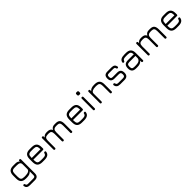

<svg xmlns="http://www.w3.org/2000/svg" viewBox="582 -2791 5110 5110"><g transform="rotate(-45 3136.5 -236.5)"><path d="M265 0Q170 0 125 -44.5Q80 -89 80 -184V-298Q80 -394 125 -439Q170 -484 265 -483H347Q433 -483 470 -434V-452Q470 -483 501 -483Q532 -483 532 -452V67Q532 135 499.5 167.5Q467 200 399 200H213Q97 200 82 100Q80 84 88 75.5Q96 67 112 67Q126 67 133 74Q140 81 144 97Q148 120 163.5 129Q179 138 213 138H399Q441 138 455.5 123.5Q470 109 470 67V-67Q420 0 303 0ZM265 -62H303Q380 -62 425 -85Q470 -108 470 -152V-329Q470 -379 440 -400Q410 -421 347 -421H265Q195 -422 168.5 -395Q142 -368 142 -298V-184Q142 -115 168.5 -88.5Q195 -62 265 -62Z M884 0Q789 0 744 -44.5Q699 -89 699 -184V-298Q699 -394 744 -439Q789 -484 884 -483H966Q1061 -483 1106 -438Q1151 -393 1151 -298V-248Q1151 -217 1120 -217H761V-184Q761 -115 787.5 -88.5Q814 -62 884 -62H966Q1025 -62 1052.5 -76.5Q1080 -91 1087 -125Q1091 -155 1119 -155Q1154 -155 1149 -123Q1133 0 966 0ZM884 -421Q814 -422 787.5 -395Q761 -368 761 -298V-279H1089V-298Q1089 -368 1062.5 -394.5Q1036 -421 966 -421Z M1390 -31Q1390 0 1359 0Q1328 0 1328 -31V-452Q1328 -483 1359 -483Q1390 -483 1390 -452V-418Q1434 -483 1520 -483H1548Q1604 -483 1637 -465Q1670 -447 1689 -406Q1711 -447 1742 -465Q1773 -483 1823 -483H1865Q1950 -483 1986.5 -441Q2023 -399 2023 -302V-31Q2023 0 1992 0Q1961 0 1961 -31V-302Q1961 -366 1939 -393.5Q1917 -421 1865 -421H1823Q1761 -421 1733.5 -393.5Q1706 -366 1706 -302V-31Q1706 0 1675 0Q1644 0 1644 -31V-302Q1644 -366 1622 -393.5Q1600 -421 1548 -421H1507Q1444 -421 1417 -393.5Q1390 -366 1390 -302Z M2375 0Q2280 0 2235 -44.5Q2190 -89 2190 -184V-298Q2190 -394 2235 -439Q2280 -484 2375 -483H2457Q2552 -483 2597 -438Q2642 -393 2642 -298V-248Q2642 -217 2611 -217H2252V-184Q2252 -115 2278.5 -88.5Q2305 -62 2375 -62H2457Q2516 -62 2543.5 -76.5Q2571 -91 2578 -125Q2582 -155 2610 -155Q2645 -155 2640 -123Q2624 0 2457 0ZM2375 -421Q2305 -422 2278.5 -395Q2252 -368 2252 -298V-279H2580V-298Q2580 -368 2553.5 -394.5Q2527 -421 2457 -421Z M2837 -571Q2799 -571 2799 -610V-636Q2799 -673 2837 -673H2861Q2898 -673 2898 -636V-610Q2898 -571 2861 -571ZM2819 -31V-452Q2819 -483 2850 -483Q2881 -483 2881 -452V-31Q2881 0 2850 0Q2819 0 2819 -31Z M3137 -31Q3137 0 3106 0Q3075 0 3075 -31V-452Q3075 -483 3106 -483Q3137 -483 3137 -452V-416Q3187 -483 3304 -483H3332Q3427 -483 3472 -438Q3517 -393 3517 -298V-31Q3517 0 3486 0Q3455 0 3455 -31V-298Q3455 -368 3428 -394.5Q3401 -421 3332 -421H3304Q3227 -421 3183 -398.5Q3139 -376 3137 -331Z M3809 0Q3687 0 3671 -107Q3669 -122 3677.5 -130.5Q3686 -139 3702 -139Q3728 -139 3734 -109Q3738 -83 3755.5 -72.5Q3773 -62 3809 -62H3973Q4017 -62 4033.5 -78.5Q4050 -95 4050 -139Q4050 -184 4033.5 -200Q4017 -216 3973 -216H3811Q3678 -216 3678 -350Q3678 -418 3710.5 -450.5Q3743 -483 3811 -483H3968Q4082 -483 4097 -384Q4100 -369 4091.5 -360Q4083 -351 4067 -351Q4041 -351 4035 -381Q4031 -404 4015.5 -412.5Q4000 -421 3968 -421H3811Q3769 -421 3754.5 -406.5Q3740 -392 3740 -350Q3740 -309 3755 -293.5Q3770 -278 3811 -278H3973Q4044 -278 4078 -244Q4112 -210 4112 -139Q4112 0 3973 0Z M4410 0Q4330 0 4292.5 -37.5Q4255 -75 4255 -155Q4255 -234 4292.5 -272Q4330 -310 4410 -310H4633Q4631 -373 4603.5 -397Q4576 -421 4510 -421H4452Q4392 -421 4364 -409.5Q4336 -398 4328 -370Q4320 -342 4295 -342Q4280 -342 4271 -350.5Q4262 -359 4265 -374Q4282 -483 4452 -483H4510Q4605 -483 4650 -438Q4695 -393 4695 -298V-31Q4695 0 4664 0Q4633 0 4633 -31V-72Q4582 0 4466 0ZM4466 -62Q4611 -62 4630 -153Q4631 -157 4633 -163V-248H4410Q4356 -248 4336.5 -228.5Q4317 -209 4317 -155Q4317 -101 4336.5 -81.5Q4356 -62 4410 -62Z M4941 -31Q4941 0 4910 0Q4879 0 4879 -31V-452Q4879 -483 4910 -483Q4941 -483 4941 -452V-418Q4985 -483 5071 -483H5099Q5155 -483 5188 -465Q5221 -447 5240 -406Q5262 -447 5293 -465Q5324 -483 5374 -483H5416Q5501 -483 5537.5 -441Q5574 -399 5574 -302V-31Q5574 0 5543 0Q5512 0 5512 -31V-302Q5512 -366 5490 -393.5Q5468 -421 5416 -421H5374Q5312 -421 5284.5 -393.5Q5257 -366 5257 -302V-31Q5257 0 5226 0Q5195 0 5195 -31V-302Q5195 -366 5173 -393.5Q5151 -421 5099 -421H5058Q4995 -421 4968 -393.5Q4941 -366 4941 -302Z M5926 0Q5831 0 5786 -44.5Q5741 -89 5741 -184V-298Q5741 -394 5786 -439Q5831 -484 5926 -483H6008Q6103 -483 6148 -438Q6193 -393 6193 -298V-248Q6193 -217 6162 -217H5803V-184Q5803 -115 5829.5 -88.5Q5856 -62 5926 -62H6008Q6067 -62 6094.5 -76.5Q6122 -91 6129 -125Q6133 -155 6161 -155Q6196 -155 6191 -123Q6175 0 6008 0ZM5926 -421Q5856 -422 5829.5 -395Q5803 -368 5803 -298V-279H6131V-298Q6131 -368 6104.5 -394.5Q6078 -421 6008 -421Z"/></g></svg>

Font: Jura Medium
Style: Regular
Weight: 500
Designer: Daniel Johnson, Alexei Vanyashin
Foundry: Daniel Johnson
Version: Version 5.103